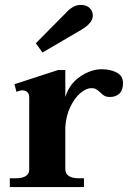

<svg xmlns="http://www.w3.org/2000/svg" viewBox="-20 -762 528 782"><path d="M153 -548 126 -586 248 -709Q277 -742 309 -742Q333 -742 345.5 -729Q358 -716 358 -699Q358 -683 346 -668.5Q334 -654 310 -640ZM481 -423Q481 -395 466.5 -381Q452 -367 428 -367Q414 -367 405 -372Q396 -377 388 -386Q378 -395 371 -399Q364 -403 352 -403Q331 -403 307.5 -383Q284 -363 266.5 -327Q249 -291 246 -244V-73Q246 -55 260 -45.5Q274 -36 300 -36H322V0H20V-36H46Q71 -36 85 -45Q99 -54 99 -72V-365Q99 -380 91 -387Q83 -394 71 -394Q61 -394 47 -388L39 -419L217 -477H246V-367Q263 -421 307 -450.5Q351 -480 394 -480Q430 -480 455.5 -466.5Q481 -453 481 -423Z"/></svg>

Font: Taviraj DemiBold
Style: Regular
Weight: 600
Designer: Katatrad Team
Foundry: CadsonDemak
Version: Version 1.030